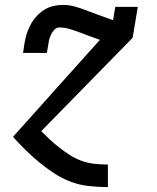

<svg xmlns="http://www.w3.org/2000/svg" viewBox="-20 -558 640 783"><path d="M171 -342H74L80 -382Q83 -401 89 -420Q95 -439 104.5 -457Q114 -475 128.5 -491Q143 -507 160.5 -518Q178 -529 197.5 -533.5Q217 -538 237 -538Q263 -538 288.5 -530.5Q314 -523 338 -513.5Q362 -504 386 -495.5Q410 -487 435 -478L441 -476L437 -451L435 -449L432 -446V-445Q431 -445 431 -444.5Q431 -444 431 -444L430 -443L429 -442L428 -441L427 -440L426 -439Q425 -438 424.5 -437.5Q424 -437 424 -436L422 -434L421 -433L419 -431L418 -430L417 -429L415 -427Q415 -426 414.5 -425.5Q414 -425 413 -424L411 -422L409 -420L408 -418L406 -417V-416L405 -415H404L403 -413L402 -412L400 -409L398 -407L395 -404L393 -402L391 -400L387 -395L386 -396Q366 -403 346 -410.5Q326 -418 306 -425.5Q286 -433 265 -439.5Q244 -446 222 -446Q211 -446 203 -438Q195 -430 190 -420.5Q185 -411 182 -401.5Q179 -392 178 -382ZM419 205Q380 205 340.5 200.5Q301 196 265.5 182Q230 168 199 147.5Q168 127 139.5 103.5Q111 80 84.5 54Q58 28 33 0L282 -278L387 -395L391 -400L393 -402L395 -404L398 -408L400 -409L402 -412L403 -413L404 -415H405L406 -416V-417L408 -418L409 -420L411 -422L413 -424Q414 -425 414.5 -425.5Q415 -426 415 -427L417 -429L418 -430L419 -431L421 -433L422 -434L424 -436Q424 -437 424.5 -437.5Q425 -438 426 -439L427 -440L428 -441L429 -442L430 -443L431 -444Q431 -444 431 -444.5Q431 -445 432 -445V-446L435 -449L437 -451L450 -530H542L521 -404L148 -23Q166 -5 185 12.5Q204 30 224 45.5Q244 61 266 75Q288 89 313 98Q338 107 365 110Q392 113 419 113H420V205Z"/></svg>

Font: Iosevka Slab Semibold Extended
Style: Italic
Weight: 600
Width: 7
Italic angle: -9°
Monospace: yes
Designer: Belleve Invis
Foundry: Belleve Invis
Version: Version 11.1.0; ttfautohint (v1.8.3)